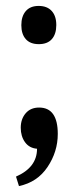

<svg xmlns="http://www.w3.org/2000/svg" viewBox="-20 -492 260 648"><path d="M52 -407Q52 -437 67 -454.5Q82 -472 110.5 -472Q139 -472 154.5 -455Q170 -438 170 -407.5Q170 -377 155 -360Q140 -343 111 -343Q82 -343 67 -360Q52 -377 52 -407ZM105 10Q79 8 64.5 -12Q50 -32 50 -61Q50 -90 66.5 -109.5Q83 -129 112 -129Q175 -129 175 -40Q175 20 140.5 71.5Q106 123 44 136L34 104Q105 73 105 10Z"/></svg>

Font: Andada
Style: Regular
Weight: 400
Designer: Carolina Giovagnoli
Foundry: Carolina Giovagnoli
Version: Version 1.002